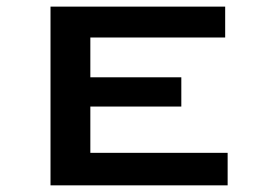

<svg xmlns="http://www.w3.org/2000/svg" viewBox="-20 -557 792 577"><path d="M664.1 0H131.8V-537.1H656.7V-444.3H251.5V-324.7H524.9V-236.8H251.5V-97.7H664.1Z"/></svg>

Font: Squarish Sans CT
Style: Regular
Weight: 400
Version: Version 0.9